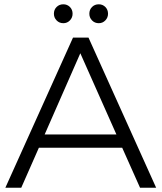

<svg xmlns="http://www.w3.org/2000/svg" viewBox="-20 -874 752 894"><path d="M632 0 549 -186H161L79 0H5L320 -699H392L707 0ZM188 -248H522L354 -626ZM318 -810Q318 -792 305.5 -779Q293 -766 275 -766Q256 -766 243.5 -779Q231 -792 231 -810Q231 -829 243.5 -841.5Q256 -854 275 -854Q293 -854 305.5 -841.5Q318 -829 318 -810ZM483 -810Q483 -792 470.5 -779Q458 -766 440 -766Q421 -766 408.5 -779Q396 -792 396 -810Q396 -829 408.5 -841.5Q421 -854 440 -854Q458 -854 470.5 -841.5Q483 -829 483 -810Z"/></svg>

Font: Gontserrat Light
Style: Regular
Weight: 300
Designer: Julieta Ulanovsky
Foundry: Julieta Ulanovsky
Version: Version 6.001